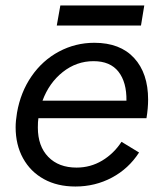

<svg xmlns="http://www.w3.org/2000/svg" viewBox="-20 -668 587 700"><path d="M37 -204Q37 -227 42 -257Q55 -332 95 -390Q135 -448 195 -480Q255 -512 324 -512Q418 -512 469 -456.5Q520 -401 520 -305Q520 -273 514 -237H120Q118 -225 118 -203Q118 -135 156 -96Q194 -57 259 -57Q310 -57 352.5 -82.5Q395 -108 423 -151L487 -112Q449 -53 388 -20.5Q327 12 255 12Q189 12 140 -15Q91 -42 64 -91Q37 -140 37 -204ZM441 -301Q442 -368 412 -406.5Q382 -445 321 -445Q259 -445 209 -405.5Q159 -366 135 -301ZM200 -648H506L494 -575H187Z"/></svg>

Font: Oak Sans
Style: Italic
Weight: 400
Italic angle: -9.49998°
Foundry: Erik Kennedy, Walven
Version: Version 1.000